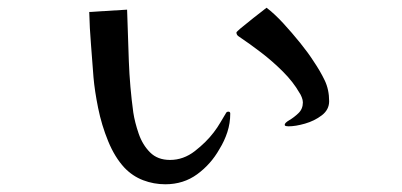

<svg xmlns="http://www.w3.org/2000/svg" viewBox="-20 -475 1040 497"><path d="M576 -181Q576 -156 568.5 -133Q561 -110 548 -89Q526 -50 490.5 -24Q455 2 408 2Q378 2 350.5 -8.5Q323 -19 302 -41Q277 -68 260 -109.5Q243 -151 234 -195.5Q225 -240 222 -275Q219 -318 215.5 -360Q212 -402 211 -444L309 -450Q311 -383 313.5 -316.5Q316 -250 325 -184Q329 -158 339 -129Q349 -100 368.5 -80.5Q388 -61 420 -61Q455 -61 484.5 -84Q514 -107 533 -132Q543 -145 550.5 -158Q558 -171 566 -184Q568 -186 571 -186Q576 -186 576 -181ZM832 -213Q832 -191 813 -176.5Q794 -162 769.5 -155Q745 -148 727 -148Q726 -148 721.5 -148.5Q717 -149 717 -152Q717 -157 729 -164Q741 -171 752.5 -182Q764 -193 764 -210Q764 -216 761 -223.5Q758 -231 755 -235Q739 -263 712.5 -289.5Q686 -316 656 -339Q626 -362 599 -380Q592 -384 592 -391Q592 -392 596.5 -396Q601 -400 602 -401Q619 -415 636 -428.5Q653 -442 670 -455Q691 -439 713.5 -414.5Q736 -390 757 -364Q778 -338 792 -316Q809 -291 820.5 -267Q832 -243 832 -213Z"/></svg>

Font: Kaisei Opti
Style: Bold
Weight: 700
Designer: Font-Kai, 金井和夫
Foundry: KAZUO KANAI
Version: Version 5.003